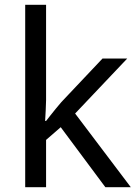

<svg xmlns="http://www.w3.org/2000/svg" viewBox="-20 -780 574 800"><path d="M172 -363Q172 -347 170.5 -321Q169 -295 168 -276H172Q178 -284 190 -299Q202 -314 214.5 -329.5Q227 -345 236 -355L407 -536H510L293 -307L525 0H419L233 -250L172 -197V0H85V-760H172Z"/></svg>

Font: Noto Sans Ogham
Style: Regular
Weight: 400
Designer: Monotype Design Team
Foundry: Monotype Imaging Inc.
Version: Version 2.001; ttfautohint (v1.8.4.7-5d5b)